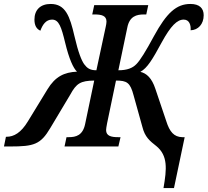

<svg xmlns="http://www.w3.org/2000/svg" viewBox="-69 -740 1049 970"><path d="M757 210H810L864 -47H852C810 -48 788 -74 771 -128L716 -291C698 -346 671 -370 640 -377C675 -396 701 -439 748 -526C794 -610 826 -641 859 -641C888 -641 896 -613 894 -587C932 -588 960 -618 960 -663C960 -698 939 -720 893 -720C822 -720 773 -675 709 -558C667 -480 639 -435 620 -416C601 -396 573 -385 529 -385L574 -600C585 -658 621 -667 658 -667H670L680 -714H407L397 -667H408C444 -667 469 -661 469 -631C469 -625 467 -612 465 -604L418 -385C385 -385 371 -396 356 -416C343 -435 327 -472 307 -558C284 -658 262 -720 187 -720C135 -720 105 -690 105 -641C105 -611 116 -593 135 -585C146 -615 163 -641 194 -641C229 -641 241 -603 260 -525C280 -442 301 -396 320 -378C255 -375 210 -353 171 -289L72 -127C37 -69 1 -49 -36 -49H-39L-49 0H-17C102 0 136 -10 185 -93L286 -262C317 -319 338 -332 407 -333L361 -113C349 -56 315 -47 278 -47H267L257 0H529L540 -47H528C493 -47 467 -53 467 -83C467 -89 469 -101 472 -117L517 -333C572 -333 589 -323 606 -258L650 -100C663 -47 688 -28 722 -1C779 47 774 112 757 210Z"/></svg>

Font: Noto Serif Condensed SemiBold
Style: Italic
Weight: 600
Width: 3
Italic angle: -12°
Designer: Monotype Design Team
Foundry: Monotype Imaging Inc.
Version: Version 2.014